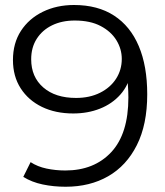

<svg xmlns="http://www.w3.org/2000/svg" viewBox="-20 -726 649 753"><path d="M237.3 6.4Q190.2 6.4 147.4 -2.6Q104.5 -11.6 71.3 -32.3L100 -90.1Q127.1 -72.4 162.5 -64.9Q197.8 -57.4 236.1 -57.4Q349.1 -57.4 416.3 -129.3Q483.5 -201.3 483.5 -344Q483.5 -366.6 481.2 -398.8Q478.8 -431 469.6 -462.8L494.6 -444.4Q484.7 -392 452.4 -355.5Q420 -318.9 372.3 -300Q324.6 -281 267 -281Q197.6 -281 144.4 -306.8Q91.2 -332.7 61 -379.8Q30.8 -426.9 30.8 -490.6Q30.8 -556.6 62.1 -604.9Q93.4 -653.1 147.9 -679.8Q202.4 -706.4 270.2 -706.4Q363.5 -706.4 427.4 -664.8Q491.3 -623.2 524.3 -545.1Q557.4 -466.9 557.4 -356.2Q557.4 -237.5 516.7 -156.8Q476.1 -76 404.3 -34.8Q332.5 6.4 237.3 6.4ZM278.3 -341.9Q331.6 -341.9 372.1 -362.1Q412.7 -382.3 435.2 -417.1Q457.6 -452 457.6 -494.9Q457.6 -533.8 436.6 -568.1Q415.6 -602.4 374.8 -623.9Q334 -645.5 273 -645.5Q222.7 -645.5 184.2 -626.7Q145.8 -608 124.1 -573.9Q102.3 -539.8 102.3 -493.5Q102.3 -424.2 149.8 -383Q197.2 -341.9 278.3 -341.9Z"/></svg>

Font: Montserrat Thin
Style: Regular
Weight: 100
Designer: Julieta Ulanovsky
Foundry: Julieta Ulanovsky
Version: Version 9.000